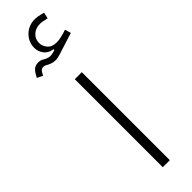

<svg xmlns="http://www.w3.org/2000/svg" viewBox="-312 -856 849 849"><g transform="rotate(-45 112.5 -431.5)"><path d="M142.6 -550.3V0H98.6V-550.3ZM189.5 -828.6Q176.3 -832.5 164.1 -832.5Q135.3 -832.5 117.7 -816.2Q100.1 -799.8 100.1 -775.4Q100.1 -754.9 114.5 -738.3Q128.9 -721.7 157.7 -721.7Q168.5 -721.7 180.4 -724.1Q192.4 -726.6 204.6 -730L222.7 -735.8L231 -707.5L129.4 -675.3Q111.8 -669.4 97.7 -669.4Q80.1 -669.4 62 -678.7Q55.7 -682.6 50 -685.1Q44.4 -687.5 38.6 -687.5Q27.8 -687.5 21.7 -679.4Q15.6 -671.4 10.7 -660.2L-16.1 -672.9Q-6.8 -692.4 4.6 -704.8Q16.1 -717.3 36.6 -717.3Q51.8 -717.3 61.8 -710.4Q71.8 -703.6 85.7 -700Q99.6 -696.3 126.5 -705.6L126 -710.4Q98.1 -714.4 84 -733.4Q69.8 -752.4 69.8 -774.9Q69.8 -811 95.9 -837.2Q122.1 -863.3 162.1 -863.3Q177.2 -863.3 196.3 -857.9L210.9 -854.5L204.1 -825.7Z"/></g></svg>

Font: Estedad-FD ExtraLight
Style: Regular
Weight: 200
Designer: Amin Abedi
Version: Version 7.3